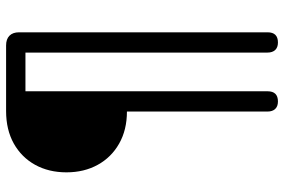

<svg xmlns="http://www.w3.org/2000/svg" viewBox="-171 -574 932 630"><g transform="rotate(-90 295.0 -259.0)"><path d="M277 187Q261 187 252.5 178Q244 169 244 153V-308.5Q183.9 -308.5 138.9 -334Q93.8 -359.6 69.2 -404.3Q44.5 -449 44.5 -507Q44.5 -565 69.2 -609.8Q94 -654.5 139.1 -679.8Q184.3 -705 245.5 -705H461Q481.6 -705 492.8 -694Q504 -682.9 504 -662.5V153Q504 187 470.5 187Q454.5 187 446 178Q437.5 169 437.5 153V-641.5H310.5V153Q310.5 187 277 187Z"/></g></svg>

Font: Nunito ExtraLight
Style: Regular
Weight: 200
Designer: Vernon Adams
Foundry: Vernon Adams
Version: Version 3.602;April 4, 2023;FontCreator 14.0.0.2856 64-bit